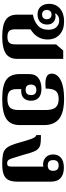

<svg xmlns="http://www.w3.org/2000/svg" viewBox="560 -1160 611 1772"><g transform="rotate(90 866.0 -274.5)"><path d="M321 11Q212 11 164 -21.5Q116 -54 116 -124V-272Q175 -282 215 -316.5Q255 -351 255 -414Q255 -464 230.5 -489.5Q206 -515 170 -515Q145 -515 128 -504.5Q111 -494 105 -480L108 -477Q116 -480 125 -481Q134 -482 145 -480Q172 -476 189.5 -456.5Q207 -437 207 -403Q207 -363 182.5 -339Q158 -315 114 -315Q66 -315 41 -345Q16 -375 16 -421Q16 -486 60.5 -523Q105 -560 178 -560Q255 -560 300 -518.5Q345 -477 345 -407Q345 -309 251 -250V-107Q251 -70 266.5 -53.5Q282 -37 321 -37Q359 -37 374.5 -53.5Q390 -70 390 -109V-486L447 -552H524V-129Q524 -53 472.5 -21Q421 11 321 11ZM115 -357Q136 -357 147 -369Q158 -381 158 -400Q158 -420 147 -432Q136 -444 115 -444Q94 -444 83 -432Q72 -420 72 -400Q72 -381 83 -369Q94 -357 115 -357Z M894 11Q769 11 716.5 -26.5Q664 -64 664 -151V-236Q664 -295 701 -323Q738 -351 799 -351Q855 -351 882.5 -325.5Q910 -300 910 -255Q910 -212 887 -188Q864 -164 817 -164Q810 -164 803 -165V-123Q803 -74 824.5 -55.5Q846 -37 895 -37Q947 -37 971.5 -59Q996 -81 996 -142V-388Q996 -455 971.5 -482.5Q947 -510 894 -510Q841 -510 819.5 -482.5Q798 -455 798 -390Q763 -386 731.5 -388.5Q700 -391 680 -404Q660 -417 660 -446Q660 -498 721 -529Q782 -560 891 -560Q1018 -560 1076.5 -514.5Q1135 -469 1135 -374V-153Q1135 -65 1077.5 -27Q1020 11 894 11ZM809 -205Q858 -205 858 -255Q858 -304 810 -304Q785 -304 773 -290.5Q761 -277 761 -254Q761 -205 809 -205Z M1491 11Q1439 11 1406.5 4.5Q1374 -2 1354.5 -20.5Q1335 -39 1321 -73Q1307 -107 1292 -162Q1275 -223 1264 -252.5Q1253 -282 1245 -292Q1237 -302 1227 -304V-346H1250Q1293 -346 1316.5 -340.5Q1340 -335 1356 -318Q1365 -310 1372.5 -295.5Q1380 -281 1389.5 -253Q1399 -225 1413 -173Q1431 -112 1441 -82Q1451 -52 1461 -43Q1471 -34 1487 -34Q1503 -34 1510.5 -42Q1518 -50 1518 -73V-369Q1508 -366 1498 -366Q1460 -366 1433 -390.5Q1406 -415 1406 -460Q1406 -506 1437.5 -532Q1469 -558 1527 -558Q1590 -558 1623.5 -528Q1657 -498 1657 -439V-130Q1657 -75 1640.5 -44.5Q1624 -14 1588 -1.5Q1552 11 1491 11ZM1507 -409Q1557 -409 1557 -459Q1557 -510 1507 -510Q1458 -510 1458 -459Q1458 -409 1507 -409Z"/></g></svg>

Font: Noto Serif Thai
Style: Bold
Weight: 700
Designer: Monotype Design Team
Foundry: Monotype Imaging Inc.
Version: Version 2.002; ttfautohint (v1.8.4.7-5d5b)